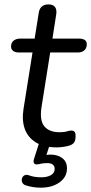

<svg xmlns="http://www.w3.org/2000/svg" viewBox="-20 -662 415 874"><path d="M237.9 8.9Q181.3 8.9 144.6 -12.9Q107.9 -34.8 93.3 -74Q78.7 -113.3 87.1 -166.6L128 -423.1H66Q49.4 -423.1 39.9 -430.2Q30.4 -437.2 30.4 -449.8Q30.4 -467.9 42.1 -477.1Q53.8 -486.3 72.7 -486.3H137.7L156.4 -603.6Q162.2 -641.9 201.1 -641.9Q221.4 -641.9 230.4 -630Q239.4 -618.1 235.9 -596.3L218.7 -486.3H339Q356.6 -486.3 365.8 -480Q375.1 -473.7 375.1 -460.1Q375.1 -443.5 364.3 -433.3Q353.6 -423.1 335.1 -423.1H208.5L169.1 -175.2Q159.5 -113.6 181.9 -86.9Q204.2 -60.1 251.2 -60.1Q272.4 -60.1 284.2 -63.9Q296 -67.7 304.4 -67.7Q314.2 -67.7 319.1 -62.3Q324 -57 324 -43.3Q324 -22.6 317.5 -13.6Q311 -4.5 297.9 -0.1Q286.9 3.9 269.6 6.4Q252.4 8.9 237.9 8.9ZM165.7 192.3Q147.8 192.3 130.3 189.6Q112.9 186.8 97.5 181.8Q85.2 177.8 81.3 168.6Q77.3 159.5 80.1 150.2Q82.8 140.8 91.2 136.2Q99.6 131.5 111.9 136Q123.4 140.5 137.2 142.8Q150.9 145.1 167.1 145.1Q195.1 145.1 212 135.2Q228.9 125.4 228.9 106.2Q228.9 94.1 220.3 87.2Q211.8 80.4 194.3 80.4Q186.8 80.4 177.5 81.4Q168.1 82.5 159 85Q151.6 86.5 145.8 86.5Q140.1 86.5 136.6 83.1Q133.2 79.1 132.7 74.7Q132.2 70.2 134.7 61.7L160.8 -20H211.9L187.4 55.5L163.3 49.2Q175.8 45.8 187.5 43.8Q199.3 41.8 209.3 41.8Q243 41.8 263.9 58Q284.9 74.2 284.9 104.6Q284.9 143.9 251 168.1Q217.1 192.3 165.7 192.3Z"/></svg>

Font: Nunito Variable Extra Light
Style: Italic
Weight: 200
Italic angle: -9°
Designer: Vernon Adams
Foundry: Vernon Adams
Version: Version 3.602